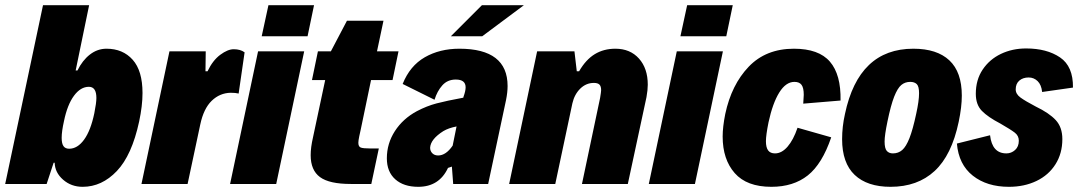

<svg xmlns="http://www.w3.org/2000/svg" viewBox="-32 -710 4161 741"><path d="M518 -351Q518 -302 505 -241Q477 -111 419 -50Q361 11 287 11Q243 11 211.5 -16.5Q180 -44 179 -82H175L148 0H-12L134 -690H312L260 -438H267Q286 -477 315 -499.5Q344 -522 379 -522Q442 -522 480 -479.5Q518 -437 518 -351ZM340 -332Q340 -375 311 -375Q279 -375 253.5 -340.5Q228 -306 215 -243Q206 -203 206 -178Q206 -156 213 -146Q220 -136 235 -136Q267 -136 292.5 -171Q318 -206 332 -273Q340 -313 340 -332Z M622 -512H762L761 -435H769Q789 -477 818 -498.5Q847 -520 870 -520Q896 -520 912 -508L889 -349Q877 -352 858 -352Q816 -351 785 -321Q754 -291 741 -230L692 0H514Z M1004 -690H1180L1155 -570H978ZM964 -512H1142L1034 0H856Z M1167 -111Q1167 -141 1176 -180L1223 -401H1172L1195 -512H1245L1307 -630H1448L1423 -512H1506L1483 -401H1400L1360 -209Q1358 -201 1354.5 -184Q1351 -167 1351 -159Q1351 -144 1360.5 -140.5Q1370 -137 1397 -137H1430L1401 0H1322Q1239 0 1203 -26.5Q1167 -53 1167 -111Z M1927 -378Q1927 -354 1921 -324L1852 0H1717L1712 -67L1697 -62Q1663 11 1582 11Q1526 11 1493.5 -18Q1461 -47 1461 -99Q1461 -156 1492 -204Q1523 -252 1577 -281Q1615 -301 1653 -311Q1691 -321 1756 -333L1757 -337Q1765 -359 1765 -373Q1765 -403 1727 -403Q1695 -403 1675 -380.5Q1655 -358 1645 -325L1522 -386Q1550 -456 1607.5 -489Q1665 -522 1741 -522Q1927 -522 1927 -378ZM1715 -148 1730 -222Q1699 -216 1679 -204Q1630 -173 1628 -140Q1628 -127 1636.5 -118.5Q1645 -110 1659 -110Q1689 -110 1715 -148ZM1828 -690H1990L1829 -570H1708Z M2041 -512H2185L2194 -435H2203Q2229 -480 2263.5 -501Q2298 -522 2343 -522Q2400 -522 2434 -484Q2468 -446 2468 -383Q2468 -363 2463 -335L2391 0H2214L2284 -332Q2288 -356 2288 -362Q2288 -377 2281.5 -383.5Q2275 -390 2260 -390Q2230 -390 2207.5 -368Q2185 -346 2177 -311L2111 0H1933Z M2620 -690H2796L2771 -570H2594ZM2580 -512H2758L2650 0H2472Z M2757 -183Q2757 -220 2767 -270Q2791 -383 2857.5 -452.5Q2924 -522 3032 -522Q3128 -522 3171 -472Q3214 -422 3212 -322L3068 -310Q3070 -336 3070 -344Q3070 -371 3061.5 -382.5Q3053 -394 3034 -394Q3001 -394 2975.5 -353Q2950 -312 2934 -238Q2924 -188 2924 -165Q2924 -141 2932.5 -129.5Q2941 -118 2959 -118Q2985 -118 3007.5 -144Q3030 -170 3046 -217L3176 -180Q3141 -77 3085.5 -33Q3030 11 2945 11Q2850 11 2803.5 -42Q2757 -95 2757 -183Z M3218 -173Q3218 -221 3229 -270Q3282 -522 3493 -522Q3584 -522 3632 -477Q3680 -432 3680 -341Q3680 -297 3668 -240Q3641 -111 3575 -50Q3509 11 3405 11Q3315 11 3266.5 -35Q3218 -81 3218 -173ZM3504 -271Q3515 -321 3515 -350Q3515 -377 3506 -385.5Q3497 -394 3481 -394Q3461 -394 3446.5 -382Q3432 -370 3419 -337Q3406 -304 3393 -241Q3382 -188 3382 -164Q3382 -137 3390.5 -127.5Q3399 -118 3414 -118Q3435 -118 3450 -131Q3465 -144 3478 -177Q3491 -210 3504 -271Z M3661 -156 3789 -188Q3797 -118 3852 -118Q3871 -118 3885.5 -131Q3900 -144 3900 -167Q3900 -186 3884.5 -198Q3869 -210 3829 -233Q3781 -258 3757.5 -282Q3734 -306 3734 -348Q3734 -402 3760.5 -441.5Q3787 -481 3831 -502Q3875 -523 3928 -523Q4008 -523 4059 -488.5Q4110 -454 4109 -372L3990 -355Q3987 -383 3972.5 -397Q3958 -411 3938 -411Q3916 -411 3902 -399Q3888 -387 3888 -365Q3888 -347 3906.5 -333.5Q3925 -320 3965 -299Q4017 -274 4042.5 -246.5Q4068 -219 4068 -173Q4068 -118 4041.5 -76Q4015 -34 3968 -11.5Q3921 11 3862 11Q3777 11 3722.5 -32Q3668 -75 3661 -156Z"/></svg>

Font: Decalotype Black Italic
Style: Regular
Weight: 900
Italic angle: -12°
Designer: Alfredo Marco Pradil
Foundry: Alfredo Marco Pradil
Version: Version 1.0